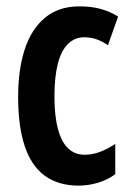

<svg xmlns="http://www.w3.org/2000/svg" viewBox="-20 -573 411 603"><path d="M227 10Q164 10 121.5 -20.5Q79 -51 58 -113Q37 -175 37 -269Q37 -354 57.5 -417.5Q78 -481 121 -517Q164 -553 229 -553Q267 -553 296 -545Q325 -537 351 -521L319 -431Q300 -444 282 -450Q264 -456 244 -456Q215 -456 193.5 -435Q172 -414 161.5 -372.5Q151 -331 151 -269Q151 -209 162 -168Q173 -127 194 -107Q215 -87 246 -87Q270 -87 294 -96Q318 -105 342 -121V-26Q318 -8 287.5 1Q257 10 227 10Z"/></svg>

Font: Noto Sans Display ExtraCondensed SemiBold
Style: Regular
Weight: 600
Width: 2
Designer: Monotype Design Team
Foundry: Monotype Imaging Inc.
Version: Version 2.003